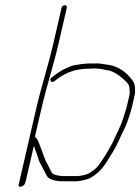

<svg xmlns="http://www.w3.org/2000/svg" viewBox="-20 -713 537 735"><path d="M215.7 -683 184.1 -546C164.5 -461.3 138.3 -382.5 118.8 -298L51.4 -6C50 0 52.8 2.5 59.7 1.5C74.3 -0.6 76.7 -11.9 80 -26L109.8 -155C112.5 -145 116.2 -136.1 120.1 -126C125.9 -110.9 126.8 -102.4 132.8 -90C142.2 -74.9 151.3 -53.4 160 -39C167.5 -25.3 189 -21.2 210.4 -19H273.4C290.3 -20.3 318 -26.4 329.8 -34C367.1 -56.9 380.3 -79 406.2 -122C431.9 -162.3 439.9 -188.4 461.3 -231C470.4 -252.9 480.6 -284 486.1 -308L495.3 -348C496.9 -354.7 497.4 -361.3 497 -368C496.6 -385.4 495.7 -394.4 485.2 -408C465.4 -433.7 435.8 -458.9 394.4 -465L379.8 -467C369.7 -468.5 357.7 -471.3 343.5 -470H324.5C317.8 -470 311.4 -469.7 305.3 -469L286.8 -467C272.9 -464.3 264.5 -464.2 252.2 -460C231 -451.7 207.4 -439.8 189.1 -425L178.3 -417C165.7 -407.9 176.1 -392.5 187.8 -402L199.9 -411C232.5 -435.1 269.1 -450 319.9 -450C326.6 -450 333.3 -450.3 340.1 -451C352.6 -451 362.4 -449.5 372.4 -448L385.7 -445L399.3 -443C420.6 -435.3 432.9 -427.2 448.5 -413.5C458 -405.1 474.2 -392 475.5 -379C475.4 -368.9 478.1 -359.8 475.3 -348L466.3 -309C463 -294.7 454.7 -270.6 450.1 -256C440 -224.5 422.3 -193.4 410.1 -165C396 -138.5 366.8 -89.5 349.4 -71C340.4 -61.5 331.4 -56.9 321.5 -50C312.9 -44.2 290.6 -40.1 278 -39H216C202.7 -40.7 184.5 -43.5 178.8 -51C173.3 -60.2 166.4 -75.9 160.9 -86C150.4 -104.3 148.5 -114.9 140.4 -136L130.4 -162C126.8 -172.1 122 -184.3 113.6 -189L138.8 -298C158.2 -382.2 184.8 -462.5 204.1 -546L235.7 -683C237.1 -689.2 233.8 -693 228 -693C222.2 -693 217.1 -689.2 215.7 -683Z"/></svg>

Font: HoneyBee
Style: UltLitIt
Weight: 100
Foundry: Cannot Into Space Fonts
Version: Version 0.89